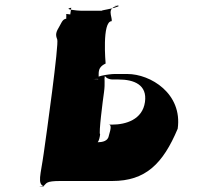

<svg xmlns="http://www.w3.org/2000/svg" viewBox="-20 -658 796 698"><path d="M139 -101C128 -21 114 11 141 20C141 20 103 18 139 18C150 8 146 0 200 0H388C509 0 572 -62 626 -190C644 -318 527 -389 443 -389H396C378 -389 311 -379 338 -370C338 -370 299 -371 335 -371C346 -381 325 -409 364 -427C364 -427 350 -581 386 -581C389 -599 364 -629 411 -638C411 -638 377 -637 413 -637C402 -627 334 -619 353 -619H274C265 -619 206 -624 239 -630L219 -494C256 -489 280 -496 282 -538C288 -580 259 -607 219 -607C223 -608 220 -594 221 -590C207 -590 240 -523 245 -560C252 -596 255 -590 234 -591C211 -591 209 -587 197 -564C183 -541 181 -532 188 -515C195 -500 148 -163 139 -101ZM358 -322C363 -358 358 -373 361 -378C361 -378 357 -380 363 -380C366 -375 375 -369 391 -369H411C467 -369 516 -350 507 -287C498 -223 437 -205 388 -205H375C385 -205 384 -192 376 -166C373 -145 353 -141 335 -141C340 -146 343 -160 344 -170C338 -170 354 -295 358 -322Z"/></svg>

Font: Hussar Przerywany
Style: Obl
Weight: 400
Foundry: Cannot Into Space Fonts
Version: Version 0.982